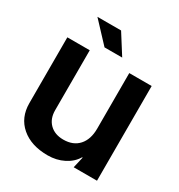

<svg xmlns="http://www.w3.org/2000/svg" viewBox="-165 -788 852 913"><g transform="rotate(30 261.5 -331.5)"><path d="M30 -159V-520H153V-191Q153 -144 181 -116.5Q209 -89 256 -89Q310 -89 340 -122.5Q370 -156 370 -215V-520H493V0H365L379 -61H376Q356 -27 316.5 -7Q277 13 229 13Q138 13 84 -33.5Q30 -80 30 -159ZM207 -567 105 -676H235L304 -567Z"/></g></svg>

Font: Non Bureau Medium
Style: Regular
Weight: 500
Designer: Jona Saucedo
Foundry: Non Foundry
Version: Version 1.000; ttfautohint (v1.8.4)